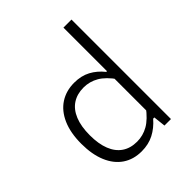

<svg xmlns="http://www.w3.org/2000/svg" viewBox="-212 -899 1044 1044"><g transform="rotate(-45 310.0 -376.5)"><path d="M448 -765H510V0H460L450 -90H448ZM277.5 -512Q331 -512 371.2 -490.5Q411.5 -469 442.5 -430H460V-356Q421.5 -411 381.5 -434.2Q341.5 -457.5 295 -457.5Q245 -457.5 209.2 -434Q173.5 -410.5 154.5 -364Q135.5 -317.5 135.5 -249.5Q135.5 -183 153.8 -137Q172 -91 207.2 -67Q242.5 -43 293 -43Q339 -43 379 -65.8Q419 -88.5 460 -143.5V-70H443Q409.5 -31 368 -9.5Q326.5 12 273.5 12Q211 12 165.2 -19Q119.5 -50 94.8 -108.8Q70 -167.5 70 -249.5Q70 -333.5 96 -392.5Q122 -451.5 168.8 -481.8Q215.5 -512 277.5 -512Z"/></g></svg>

Font: Monaspace Neon Var
Style: Regular
Weight: 400
Designer: Riley Cran and the Lettermatic Team
Version: Version 1.000 (Monaspace Neon Var)